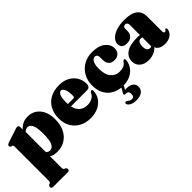

<svg xmlns="http://www.w3.org/2000/svg" viewBox="19 -1091 1956 1956"><g transform="rotate(-45 997.0 -113.0)"><path d="M227.5 -435V-399.5Q253.5 -428 284.8 -443Q316 -458 355 -458Q436.5 -458 486.2 -399.5Q536 -341 536 -239Q536 -161.5 508.2 -105.2Q480.5 -49 431.2 -18.8Q382 11.5 318 11.5Q265.5 11.5 231.5 -10.5V150.5Q231.5 166.5 234.2 173.2Q237 180 243 183L255 187.5Q269 197.5 269 210.5Q269 233 245.5 233H32.5Q9 233 9 210.5Q9 197.5 23 187.5L35 183Q41 180 43.8 173.2Q46.5 166.5 46.5 150.5V-333.5Q46.5 -345 43.5 -350Q40.5 -355 34 -358L22 -359.5Q8 -366.5 8 -380Q8 -395 30 -404.5L163 -447.5Q178.5 -454 188 -456.5Q197.5 -459 205 -459Q227.5 -459 227.5 -435ZM279 -382.5Q252 -382.5 231.5 -360V-70.5Q248.5 -51 274.5 -51Q307 -51 326.8 -88Q346.5 -125 346.5 -220Q346.5 -309.5 327.8 -346Q309 -382.5 279 -382.5Z M1018.5 -268Q1018.5 -218.5 970 -218.5H741.5Q754 -161.5 788.2 -134.8Q822.5 -108 873 -108Q913 -108 943.5 -126Q974 -144 985 -176Q996 -187 1004 -187Q1016 -187 1016 -169.5Q1016 -120 988.8 -79.2Q961.5 -38.5 913.2 -14.2Q865 10 801.5 10Q731.5 10 678.5 -18.8Q625.5 -47.5 595.8 -99.2Q566 -151 566 -219Q566 -290.5 594.8 -344.2Q623.5 -398 677.8 -428Q732 -458 809 -458Q874 -458 920.8 -432.5Q967.5 -407 993 -364Q1018.5 -321 1018.5 -268ZM735.5 -282.5Q735.5 -269.5 736.5 -257.5H814Q833 -257.5 833 -278.5Q833 -346.5 817.8 -376.2Q802.5 -406 785 -406Q765 -406 750.2 -379.2Q735.5 -352.5 735.5 -282.5Z M1475.5 -322.5Q1475.5 -282.5 1452 -259.8Q1428.5 -237 1389 -237Q1348 -237 1326.8 -260.2Q1305.5 -283.5 1305.5 -324V-356Q1305.5 -405.5 1271 -405.5Q1245.5 -405.5 1229.5 -375.5Q1213.5 -345.5 1213.5 -287Q1213.5 -203 1250 -160Q1286.5 -117 1342 -117Q1378.5 -117 1403.8 -127.8Q1429 -138.5 1442.5 -164Q1449.5 -171 1454 -173Q1458.5 -175 1462.5 -175Q1474 -174.5 1473.5 -157Q1467 -84 1411.5 -37Q1356 10 1266.5 10Q1203 10 1152.8 -16.5Q1102.5 -43 1073.5 -93.2Q1044.5 -143.5 1044.5 -215.5Q1044.5 -285 1074.5 -339.8Q1104.5 -394.5 1158.8 -426.2Q1213 -458 1285 -458Q1376.5 -458 1426 -418.5Q1475.5 -379 1475.5 -322.5ZM1249 -6H1282.5L1250.5 52Q1259.5 51.5 1272.5 51.5Q1320.5 51.5 1345.8 71.5Q1371 91.5 1371 126.5Q1371 165 1342 187.5Q1313 210 1258.5 210Q1214.5 210 1188 195.2Q1161.5 180.5 1156 161.5Q1154.5 143.5 1170 142.5Q1175.5 141.5 1180 143.8Q1184.5 146 1189.5 150Q1210.5 169 1234 169Q1267.5 169 1267.5 124Q1267.5 84.5 1227.5 84.5H1219Q1200.5 84.5 1209.5 64Z M1504 -102Q1504 -166 1556.5 -202.2Q1609 -238.5 1717 -238.5Q1737.5 -238.5 1753 -235V-381Q1753 -398.5 1744.5 -408.8Q1736 -419 1722.5 -419Q1709 -419 1700.5 -411Q1692 -403 1692 -389.5V-351.5Q1692 -314.5 1667 -291.2Q1642 -268 1598.5 -268Q1525.5 -268 1525.5 -333.5Q1525.5 -363.5 1550.5 -392.2Q1575.5 -421 1626 -439.5Q1676.5 -458 1751.5 -458Q1847.5 -458 1893 -421.8Q1938.5 -385.5 1938.5 -319.5V-98.5Q1938.5 -77.5 1955.5 -77.5Q1969.5 -77.5 1974.5 -93.5Q1977 -97.5 1982.5 -97.5Q1994.5 -97.5 1994.5 -80Q1994.5 -62 1981.2 -41Q1968 -20 1941 -5Q1914 10 1872 10Q1829 10 1802.5 -5.5Q1776 -21 1768.5 -45Q1747 -18.5 1711.8 -4.2Q1676.5 10 1636.5 10Q1576.5 10 1540.2 -21.5Q1504 -53 1504 -102ZM1687.5 -134Q1687.5 -100 1699.8 -84Q1712 -68 1732 -67.5Q1742.5 -67.5 1753 -73.5V-202Q1743.5 -205 1730.5 -205Q1710.5 -205 1699 -187Q1687.5 -169 1687.5 -134Z"/></g></svg>

Font: Fraunces 144pt S050 Black
Style: Regular
Weight: 900
Version: Version 1.000; ttfautohint (v1.8.3)